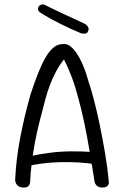

<svg xmlns="http://www.w3.org/2000/svg" viewBox="-20 -841 557 862"><path d="M81 1Q68 -1 61.5 -6Q55 -11 52 -17.5Q49 -24 48.5 -28Q48 -32 48 -32Q52 -125 70.5 -221.5Q89 -318 117 -417Q133 -466 149 -507Q165 -548 182 -578.5Q199 -609 218.5 -626Q238 -643 261 -643Q278 -646 293.5 -635Q309 -624 324 -602Q339 -580 353 -547Q367 -514 378 -473Q388 -445 401 -395.5Q414 -346 427 -284Q440 -222 451.5 -154.5Q463 -87 469 -22Q469 -22 468.5 -18.5Q468 -15 465.5 -10.5Q463 -6 457.5 -2.5Q452 1 441 1Q430 1 423 -2Q416 -5 412 -10Q408 -15 406.5 -19Q405 -23 405 -23Q389 -128 371.5 -223Q354 -318 333 -395Q319 -450 302.5 -494Q286 -538 267 -574Q248 -550 232 -520.5Q216 -491 204 -459Q192 -427 183 -393Q169 -341 157 -293Q145 -245 136.5 -199.5Q128 -154 122.5 -109.5Q117 -65 115 -21Q115 -21 114 -17Q113 -13 109.5 -8Q106 -3 99.5 -0.5Q93 2 81 1ZM100 -94 108 -138Q155 -149 202.5 -155Q250 -161 300.5 -161.5Q351 -162 403 -158L411 -103Q376 -109 335 -111.5Q294 -114 251.5 -113Q209 -112 170 -107Q131 -102 100 -94ZM345 -691Q321 -701 297 -712Q273 -723 250 -734.5Q227 -746 204.5 -758.5Q182 -771 162 -784Q162 -784 159 -786Q156 -788 153.5 -791.5Q151 -795 150.5 -800Q150 -805 153 -811Q157 -817 162 -819Q167 -821 172 -821Q177 -821 180 -819.5Q183 -818 183 -818Q225 -797 269.5 -776.5Q314 -756 363 -733Q363 -733 366 -730.5Q369 -728 372.5 -724Q376 -720 377.5 -713.5Q379 -707 375 -700Q373 -694 368 -692Q363 -690 358 -690Q353 -690 349 -690.5Q345 -691 345 -691Z"/></svg>

Font: Sour Gummy Black ExtraLight
Style: Regular
Weight: 250
Version: Version 1.000